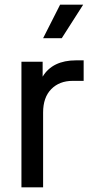

<svg xmlns="http://www.w3.org/2000/svg" viewBox="-20 -804 390 824"><path d="M72 0H165V-321Q165 -386 200 -421.5Q235 -457 292 -457H339V-545H306Q256 -545 220 -527.5Q184 -510 163 -475V-539H72ZM165 -640H245L337 -784H238Z"/></svg>

Font: Plus Jakarta Sans Medium
Style: Regular
Weight: 500
Designer: Gumpita Rahayu
Foundry: Tokotype
Version: Version 2.004; ttfautohint (v1.8.3)